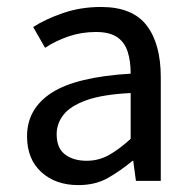

<svg xmlns="http://www.w3.org/2000/svg" viewBox="-20 -519 554 551"><path d="M204.6 12.2Q139.6 12.2 98.6 -25.1Q57.6 -62.5 57.6 -127.9Q57.6 -207 128.2 -252.7Q198.7 -298.3 355 -307.6Q355 -343.8 346.4 -370.6Q337.9 -397.5 316.2 -412.4Q294.4 -427.2 255.4 -427.2Q213.4 -427.2 176 -414.3Q138.7 -401.4 109.4 -381.8L75.2 -441.4Q109.9 -463.9 160.6 -481.4Q211.4 -499 270 -499Q360.4 -499 400.9 -446Q441.4 -393.1 441.4 -297.4V0H370.1L362.3 -57.6H360.4Q325.7 -28.8 289.8 -8.3Q253.9 12.2 204.6 12.2ZM228.5 -57.6Q263.2 -57.6 292.5 -74Q321.8 -90.3 355 -120.6V-252Q273.9 -248 227.5 -231.2Q181.2 -214.4 161.9 -189.2Q142.6 -164.1 142.6 -133.8Q142.6 -93.8 166.7 -75.7Q190.9 -57.6 228.5 -57.6Z"/></svg>

Font: Varta Light Medium
Style: Regular
Weight: 500
Version: Version 1.004